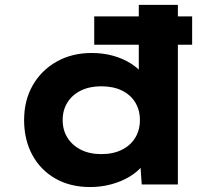

<svg xmlns="http://www.w3.org/2000/svg" viewBox="-20 -760 879 791"><path d="M368.2 -575.6V-692.4H771.6V-575.6ZM351.1 10.6Q269.5 10.6 208.2 -24.4Q146.8 -59.4 113 -122Q79.3 -184.6 79.3 -265.3Q79.3 -346.4 114.8 -408.5Q150.4 -470.6 213.4 -506.2Q276.4 -541.7 357.6 -541.7Q404.8 -541.7 445.3 -530.5Q485.9 -519.2 517.4 -499.5Q548.9 -479.8 567.9 -455.9Q587 -432.1 590.5 -406.5L551.8 -397.6V-740H712.8V0H563.9L554.7 -132L586.8 -122.8Q583.9 -97.7 564.1 -74Q544.3 -50.4 512.1 -31.2Q479.9 -12 438.3 -0.7Q396.6 10.6 351.1 10.6ZM397 -125.1Q446.3 -125.1 482.1 -143Q517.9 -161 537.2 -192.5Q556.4 -224.1 556.4 -265.3Q556.4 -306.5 537.2 -338.1Q517.9 -369.6 482.1 -387.1Q446.3 -404.5 397 -404.5Q349.4 -404.5 313.6 -387.1Q277.7 -369.6 258 -338.1Q238.2 -306.5 238.2 -265.3Q238.2 -224.1 258 -192.5Q277.7 -161 313.6 -143Q349.4 -125.1 397 -125.1Z"/></svg>

Font: Lexend Giga
Style: Regular
Weight: 400
Designer: Bonnie Shaver-Troup, Thomas Jockin
Foundry: Lexend
Version: Version 1.007